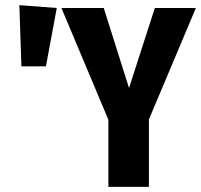

<svg xmlns="http://www.w3.org/2000/svg" viewBox="-20 -724 779 744"><path d="M739 -693 557 -261V0H400V-260L218 -693H382L480 -383L580 -693ZM55 -704 200 -693 158 -467H63Z"/></svg>

Font: Fira Sans Extra Condensed
Style: Bold
Weight: 700
Width: 1
Designer: Carrois Corporate & Edenspiekermann AG
Foundry: Carrois Corporate GbR & Edenspiekermann AG
Version: Version 4.203